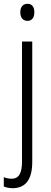

<svg xmlns="http://www.w3.org/2000/svg" viewBox="-41 -751 267 1012"><path d="M66 -686C66 -658 80 -641 104 -641C127 -641 140 -658 140 -686C140 -713 129 -731 104 -731C79 -731 66 -713 66 -686ZM27 241C91 240 129 199 129 102V-532H75V100C75 163 58 191 20 191C6 191 -8 188 -21 183V232C-9 237 7 241 27 241Z"/></svg>

Font: Noto Sans Arabic UI Cn Lt
Style: Regular
Weight: 300
Width: 3
Designer: Monotype Design Team, Nadine Chahine and Nizar Qandah
Foundry: Monotype Imaging Inc.
Version: Version 2.010